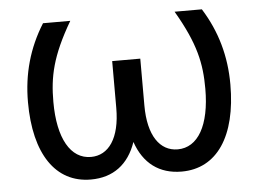

<svg xmlns="http://www.w3.org/2000/svg" viewBox="-44 -601 900 667"><g transform="rotate(-5 405.5 -267.5)"><path d="M223.7 -545.5H128.6C77.4 -463.8 52.6 -375.4 52.6 -277C52.6 -95.9 124.3 9.9 247.2 9.9C325.3 9.9 379.3 -30.9 405.5 -107.2C431.8 -30.9 485.8 9.9 563.9 9.9C686.8 9.9 758.5 -95.9 758.5 -277C758.5 -375.4 733.7 -463.8 682.5 -545.5H587.4C656.2 -427.9 670.5 -357.2 670.5 -269.9C670.5 -142 627.5 -68.2 556.8 -68.2C495 -68.2 454.5 -124.6 454.5 -230.1V-393.5H356.5V-230.1C356.5 -124.6 316.1 -68.2 254.3 -68.2C183.6 -68.2 140.6 -142 140.6 -269.9C140.6 -357.2 154.8 -427.9 223.7 -545.5Z"/></g></svg>

Font: Margiela Sans
Style: Regular
Weight: 400
Designer: Stefan Endress, Andreas Faust
Version: Version 1.100;FEAKit 1.0